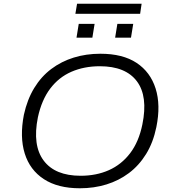

<svg xmlns="http://www.w3.org/2000/svg" viewBox="-20 -1001 932 1029"><path d="M408 8Q290 8 215 -41Q140 -90 112.5 -178.5Q85 -267 108 -386Q126 -468 163.5 -529.5Q201 -591 255 -631.5Q309 -672 375.5 -692.5Q442 -713 518 -713Q638 -713 712 -664Q786 -615 814 -526.5Q842 -438 818 -320Q801 -237 763 -175.5Q725 -114 671 -73.5Q617 -33 550.5 -12.5Q484 8 408 8ZM412 -59Q496 -59 563.5 -89Q631 -119 677.5 -180Q724 -241 743 -334Q774 -485 713.5 -565.5Q653 -646 515 -646Q431 -646 363 -616.5Q295 -587 249 -526Q203 -465 183 -372Q153 -222 214 -140.5Q275 -59 412 -59ZM384 -927 393 -981H739L731 -927ZM390 -799 402 -873H487L475 -799ZM597 -799 609 -873H694L682 -799Z"/></svg>

Font: Nunito Sans 7pt SemiExpanded Light
Style: Italic
Weight: 300
Width: 6
Italic angle: -9°
Designer: Vernon Adams
Foundry: Vernon Adams
Version: Version 3.101;gftools[0.9.27]